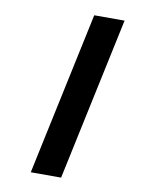

<svg xmlns="http://www.w3.org/2000/svg" viewBox="-93 -819 787 997"><g transform="rotate(10 300.0 -320.0)"><path d="M139 110 322 -750H482L299 110Z"/></g></svg>

Font: Geist Mono Black
Style: Italic
Weight: 900
Italic angle: -12°
Monospace: yes
Designer: Basement.studio, Andrés Briganti, Mateo Zaragoza
Foundry: Basement.studio, Vercel, Andrés Briganti, Guido Ferreyra, Mateo Zaragoza
Version: Version 1.500; ttfautohint (v1.8.4.7-5d5b)